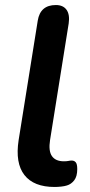

<svg xmlns="http://www.w3.org/2000/svg" viewBox="-20 -733 359 763"><path d="M197 10Q114 10 77 -37.5Q40 -85 54 -176L130 -651Q135 -682 153 -697.5Q171 -713 202 -713Q231 -713 244.5 -694Q258 -675 253 -640L179 -177Q172 -133 186.5 -112.5Q201 -92 234 -92Q245 -92 252 -93.5Q259 -95 265 -95Q275 -95 281 -88Q287 -81 287 -61Q287 -32 275 -16.5Q263 -1 246 4Q237 7 223 8.5Q209 10 197 10Z"/></svg>

Font: Nunito ExtraLight
Style: Italic
Weight: 200
Italic angle: -9°
Designer: Vernon Adams
Foundry: Vernon Adams
Version: Version 3.602